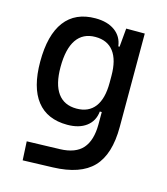

<svg xmlns="http://www.w3.org/2000/svg" viewBox="-113 -614 812 936"><g transform="rotate(15 293.0 -146.5)"><path d="M88.9 233.4 84 138.7 250 133.8Q328.6 131.3 364.3 90.3Q399.9 49.3 400.4 -30.3V-408.2L410.2 -517.6H503.9V-45.9Q503.9 92.3 440.9 158.2Q377.9 224.1 240.2 228.5ZM253.4 9.8Q151.9 9.8 99.4 -57.1Q46.9 -124 46.9 -253.9Q46.9 -388.7 99.4 -458Q151.9 -527.3 253.4 -527.3Q314 -527.3 351.6 -500Q389.2 -472.7 395.5 -423.8H435.5L400.4 -276.4Q400.4 -356.4 368.9 -397.9Q337.4 -439.5 276.4 -439.5Q213.9 -439.5 181.6 -392.6Q149.4 -345.7 149.4 -253.9Q149.4 -167 181.6 -122.6Q213.9 -78.1 276.4 -78.1Q337.4 -78.1 368.9 -119.6Q400.4 -161.1 400.4 -241.2L435.5 -93.8H390.6Q385.7 -44.9 349.4 -17.6Q313 9.8 253.4 9.8Z"/></g></svg>

Font: Cascadia Code
Style: Regular
Weight: 400
Monospace: yes
Designer: Aaron Bell
Foundry: Saja Typeworks
Version: Version 2106.017